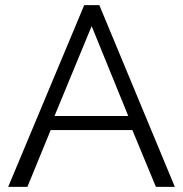

<svg xmlns="http://www.w3.org/2000/svg" viewBox="-20 -730 716 750"><path d="M12 0H87L178 -222H497L589 0H663L368 -710H309ZM193 -277 338 -628 481 -277Z"/></svg>

Font: Raleway Reg
Style: Regular
Weight: 400
Designer: Matt McInerney, Pablo Impallari, Rodrigo Fuenzalida
Foundry: Matt McInerney, Pablo Impallari, Rodrigo Fuenzalida
Version: Version 3.00 July 28, 2015